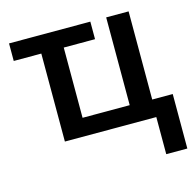

<svg xmlns="http://www.w3.org/2000/svg" viewBox="-106 -650 966 949"><g transform="rotate(-15 377.0 -175.0)"><path d="M437 -540V-450.2H276.9V-90.8H518.1V-540H632.8V-88.9H737.8V189.9H629.9V0H162.1V-450.2H21V-540Z"/></g></svg>

Font: Open Sans
Style: SemiBold
Weight: 600
Foundry: Ascender Corporation
Version: Version 1.10